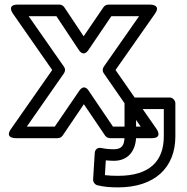

<svg xmlns="http://www.w3.org/2000/svg" viewBox="-20 -573 811 831"><path d="M363 -357 462 -503H582L429 -284C423 -275 423 -264 429 -256L589 -25H469L364 -180C364 -180 346 -213 323 -180L217 -25H96L257 -256C263 -265 263 -276 257 -284L104 -503H224L321 -357C321 -357 340 -323 363 -357ZM342 -416 258 -542C254 -548 246 -553 238 -553H56C7 -553 36 -514 36 -514L206 -270L27 -14C-1 26 48 25 48 25H230C238 25 246 21 251 14L343 -122L435 14C439 20 448 25 456 25H637C686 25 658 -14 658 -14L480 -270L651 -514C679 -554 630 -553 630 -553H449C441 -553 433 -549 428 -542ZM473 123C541 123 569 71 569 17V-101H689V17C689 125 627 188 491 188C468 188 450 187 434 185L438 121C449 122 461 123 473 123ZM473 73C453 73 435 71 421 68C395 62 390 83 390 90L383 203C382 214 390 226 402 229C432 236 457 238 491 238C648 238 739 154 739 17V-126C739 -137 729 -151 714 -151H544C533 -151 519 -141 519 -126V17C519 56 507 73 473 73Z"/></svg>

Font: Asimov
Style: XWidOu
Weight: 500
Designer: Google
Version: Version 2.000980; 2014